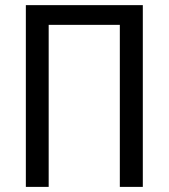

<svg xmlns="http://www.w3.org/2000/svg" viewBox="-20 -731 661 751"><path d="M538.6 0H448.7V-633.8H170.4V0H81.1V-710.9H538.6Z"/></svg>

Font: MAUL Condensed
Style: Condensed Regular
Weight: 400
Designer: MAUL
Version: Version 1.0; 2020; ttfautohint (v1.8.3)